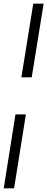

<svg xmlns="http://www.w3.org/2000/svg" viewBox="-63 -810 256 1040"><path d="M108.8 -391H52.7L117.3 -790.3H173.4ZM20.8 -190.3H77.2L13.3 210H-42.8Z"/></svg>

Font: Georama
Style: Italic
Weight: 400
Width: 2
Italic angle: -9°
Designer: Jean-Baptiste Levee
Foundry: Production Type
Version: Version 1.000